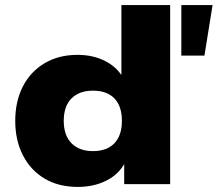

<svg xmlns="http://www.w3.org/2000/svg" viewBox="-20 -725 857 756"><path d="M287 11Q211 11 156 -21.5Q101 -54 70.5 -113Q40 -172 40 -249Q40 -326 70 -384.5Q100 -443 155.5 -476Q211 -509 285 -509Q347 -509 394.5 -484.5Q442 -460 465 -418H458V-705H650V0H469V-88H474Q450 -40 400 -14.5Q350 11 287 11ZM346 -130Q401 -130 430.5 -161Q460 -192 460 -249Q460 -307 430.5 -337.5Q401 -368 346 -368Q292 -368 261.5 -337.5Q231 -307 231 -249Q231 -192 261.5 -161Q292 -130 346 -130ZM694 -506V-705H817L785 -506Z"/></svg>

Font: Nunito Sans 10pt SemiExpanded Black
Style: Regular
Weight: 900
Width: 6
Designer: Vernon Adams
Foundry: Vernon Adams
Version: Version 3.101;gftools[0.9.27]